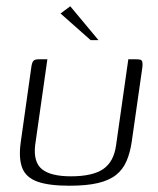

<svg xmlns="http://www.w3.org/2000/svg" viewBox="-20 -588 504 612"><path d="M131 -399 92 -125Q86 -71 114 -48.5Q142 -26 206 -26Q276 -26 309.5 -49.5Q343 -73 350 -125L389 -399Q390 -399 393.5 -399Q397 -399 401 -399Q405 -399 409 -399Q413 -399 414 -399Q424 -399 428 -397.5Q432 -396 433.5 -391Q435 -386 434 -375L400 -137Q395 -102 383.5 -75Q372 -48 350 -30.5Q328 -13 292 -4.5Q256 4 201 4Q136 4 99.5 -9Q63 -22 51 -52.5Q39 -83 46 -134L80 -375Q82 -389 86.5 -394Q91 -399 103 -399Q111 -399 117 -399Q123 -399 131 -399ZM269 -460 173 -545 204 -568 294 -460Z"/></svg>

Font: Genos Thin Light
Style: Italic
Weight: 300
Italic angle: -8°
Version: Version 1.010